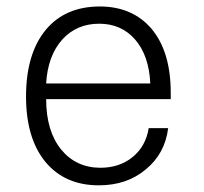

<svg xmlns="http://www.w3.org/2000/svg" viewBox="-20 -551 623 587"><path d="M121.1 -295.9Q126 -380.9 170.9 -430.7Q214.8 -478.5 283.2 -478.5Q350.6 -478.5 392.6 -430.7Q435.5 -381.8 439.5 -295.9ZM121.1 -248H502V-267.6Q502 -392.6 443.4 -462.9Q384.8 -531.2 285.2 -531.2Q179.7 -531.2 120.1 -460Q59.6 -386.7 59.6 -255.9Q59.6 -127.9 119.1 -55.7Q178.7 15.6 282.2 15.6Q368.2 15.6 425.8 -33.2Q484.4 -81.1 494.1 -159.2H434.6Q425.8 -103.5 384.8 -70.3Q344.7 -38.1 287.1 -38.1Q212.9 -38.1 167 -93.8Q121.1 -150.4 121.1 -248Z"/></svg>

Font: Dotum
Style: Regular
Weight: 400
Version: Version 2.21